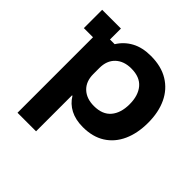

<svg xmlns="http://www.w3.org/2000/svg" viewBox="-185 -662 1013 1013"><g transform="rotate(45 321.5 -155.0)"><path d="M90.8 200V-363.3H22.5V-500H162.5V-418.3H197.5Q224.2 -461.7 268.8 -485.8Q313.3 -510 376.7 -510Q454.2 -510 507.5 -477.5Q560.8 -445 588.3 -386.7Q615.8 -328.3 615.8 -250Q615.8 -171.7 589.2 -112.9Q562.5 -54.2 511.7 -22.1Q460.8 10 388.3 10Q333.3 10 294.2 -10.4Q255 -30.8 232.5 -68.3H229.2V200ZM350.8 -110Q414.2 -110 445.8 -147.5Q477.5 -185 477.5 -250Q477.5 -315 445.8 -352.5Q414.2 -390 350.8 -390Q295 -390 262.1 -358.8Q229.2 -327.5 229.2 -272.5V-227.5Q229.2 -172.5 262.1 -141.2Q295 -110 350.8 -110Z"/></g></svg>

Font: Funnel Display
Style: Bold
Weight: 700
Designer: NORD ID, Kristian Moeller
Foundry: Dicotype
Version: Version 1.000